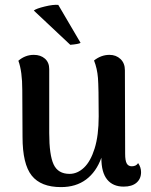

<svg xmlns="http://www.w3.org/2000/svg" viewBox="-20 -750 615 784"><path d="M556 -47Q556 -20 537.5 -4Q519 12 485 12Q441 12 417.5 -17Q394 -46 394 -104V-106Q373 -48 331.5 -17Q290 14 229 14Q147 14 109.5 -33Q72 -80 72 -191L71 -382Q71 -459 55 -502Q83 -526 118 -526Q146 -526 163.5 -510.5Q181 -495 181 -468V-207Q181 -117 199 -78.5Q217 -40 264 -40Q296 -40 323 -65.5Q350 -91 366.5 -144Q383 -197 383 -275Q383 -393 380 -431.5Q377 -470 364 -503Q393 -526 427 -526Q454 -526 472 -509Q490 -492 490 -463L491 -122Q491 -94 497.5 -82.5Q504 -71 518 -71Q536 -71 544 -84Q556 -67 556 -47ZM218 -730 309 -575Q302 -570 267 -567L118 -707Q128 -715 163 -723.5Q198 -732 218 -730Z"/></svg>

Font: Arima Madurai
Style: Bold
Weight: 700
Designer: Joana Correia and Natanael Gama
Foundry: NDISCOVER
Version: Version 1.019